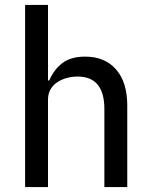

<svg xmlns="http://www.w3.org/2000/svg" viewBox="-20 -760 613 780"><path d="M82 -740H175V-433H180Q198 -476 232.5 -503Q267 -530 326 -530Q406 -530 451.5 -478Q497 -426 497 -331V0H404V-317Q404 -449 295 -449Q272 -449 250.5 -443Q229 -437 212 -425.5Q195 -414 185 -396.5Q175 -379 175 -355V0H82Z"/></svg>

Font: IBM Plex Sans Hebrew Text
Style: Regular
Weight: 450
Designer: Mike Abbink, Paul van der Laan, Pieter van Rosmalen, Yanek Iontef
Foundry: Bold Monday
Version: Version 1.2